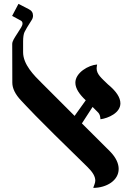

<svg xmlns="http://www.w3.org/2000/svg" viewBox="-20 -940 675 974"><path d="M395.5 -314 449.7 -397.5C477.1 -367.7 487.3 -369.1 489.7 -335C529.8 -340.3 590.8 -367.7 590.8 -415.5C590.8 -445.3 569.8 -477.1 527.8 -511.7C495.1 -543.5 470.2 -563 470.2 -593.3C470.2 -599.1 471.7 -605 472.7 -612.8C429.2 -609.9 362.3 -571.3 362.3 -520.5C362.3 -490.2 384.3 -460 415 -431.2L358.4 -352.1L192.4 -518.1C152.3 -557.6 97.2 -612.8 97.2 -675.3V-729C97.2 -751 99.6 -767.1 104.5 -777.8C109.9 -788.6 121.1 -808.1 139.2 -835.9C145 -844.2 147.5 -852.1 147.5 -860.4C147.5 -876 140.1 -886.7 125 -894L73.7 -920.4L41.5 -859.4L85 -835.9C91.3 -832.5 94.2 -827.6 94.2 -820.8C94.2 -808.6 85 -797.4 68.4 -771C52.2 -745.6 42 -731.4 42 -716.3C42 -530.8 42 -526.9 42.5 -520.5C42.5 -492.7 56.6 -461.9 87.4 -429.7C115.2 -400.9 141.1 -367.7 423.3 -93.3C450.2 -66.9 463.4 -45.4 463.4 -23.4C463.4 -10.7 455.1 4.4 453.1 13.2C521 12.7 582 -24.4 582 -83C582 -109.9 568.8 -140.6 538.1 -171.9Z"/></svg>

Font: Cardo
Style: Italic
Weight: 400
Designer: David J. Perry
Foundry: David J. Perry
Version: Version 0.99